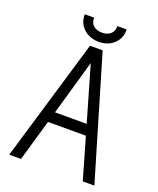

<svg xmlns="http://www.w3.org/2000/svg" viewBox="-156 -950 856 1043"><g transform="rotate(20 272.0 -428.5)"><path d="M236 -706H309L518 0H451L382 -239H163L94 0H26ZM364 -301 272 -619 181 -301ZM151 -852V-857H205V-853Q205 -826 223 -810.5Q241 -795 273 -795Q303 -795 321 -811Q339 -827 339 -853V-857H393V-852Q393 -805 359 -773.5Q325 -742 273 -742Q220 -742 185.5 -773.5Q151 -805 151 -852Z"/></g></svg>

Font: Lineal Light
Style: Regular
Weight: 300
Designer: Created by Frank Adebiaye with contributions from Anton Moglia & Ariel Martín Pérez
Created by Frank ADEBIAYE with FontF
Foundry: Velvetyne Type Foundry
Version: Version 2.000